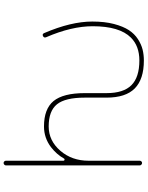

<svg xmlns="http://www.w3.org/2000/svg" viewBox="100 -912 800 1040"><g transform="rotate(-90 500.0 -392.0)"><path d="M692.4 -12.7Q590.8 -12.7 541 -62Q491.2 -111.3 491.2 -214.8V-333Q491.2 -438.5 455.1 -483.4Q418.9 -528.3 335 -528.3Q257.8 -528.3 203.1 -464.8Q149.4 -402.3 149.4 -312.5V-35.2Q149.4 -30.3 146 -26.4Q142.6 -22.5 137.2 -22.5Q131.8 -22.5 127.9 -26.4Q124 -30.3 124 -35.2V-759.8Q124 -764.6 127.9 -768.6Q131.8 -772.5 137.2 -772.5Q142.6 -772.5 146 -768.6Q149.4 -764.6 149.4 -759.8V-448.2Q149.4 -443.4 154.3 -442.4H155.3Q159.2 -441.4 161.1 -445.3Q183.6 -485.4 222.7 -515.6Q272.5 -553.7 335 -553.7Q429.7 -553.7 472.7 -502Q515.6 -449.2 515.6 -333V-214.8Q515.6 -123 558.6 -80.1Q601.6 -37.1 692.4 -37.1Q770.5 -37.1 816.4 -83Q877.9 -144.5 877.9 -290Q877.9 -404.3 818.4 -542Q813.5 -553.7 824.7 -559.1Q835.9 -564.5 840.8 -552.7Q903.3 -407.2 903.3 -292Q903.3 -224.6 890.1 -174.8Q877 -125 856.9 -94.2Q836.9 -63.5 808.1 -44.9Q779.3 -26.4 751 -19.5Q722.7 -12.7 692.4 -12.7Z"/></g></svg>

Font: Rounded-X Mgen+ 2m thin
Style: Regular
Weight: 100
Designer: [Source Han Sans]
Ryoko NISHIZUKA  (kana & ideographs); Paul D. Hunt (Latin, Greek & Cyrillic); Wenlong ZHANG  (bopomofo
Version: Version 1.059.20150602